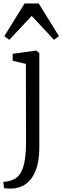

<svg xmlns="http://www.w3.org/2000/svg" viewBox="-36 -844 360 1106"><path d="M36.5 242Q31 242.5 20.2 242.2Q9.5 242 -0.8 241.2Q-11 240.5 -13.5 239L-16.5 203Q-9.5 203.5 6.8 200.8Q23 198 39.5 191Q67 180 83.5 151.2Q100 122.5 107 77.5Q114 32.5 114 -27.5L113 -476L37 -494V-534L167 -552H174.5L190.5 -538.5V2.5Q190.5 60.5 180 104Q169.5 147.5 149.2 177.5Q129 207.5 100.5 223.5Q72 239.5 36.5 242ZM17.5 -614.5 -11 -636 105.5 -824H187L303.5 -636L275 -614.5L146.5 -752.5Z"/></svg>

Font: Merriweather 48pt Light
Style: Regular
Weight: 300
Version: Version 2.100